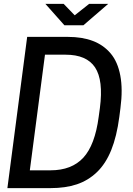

<svg xmlns="http://www.w3.org/2000/svg" viewBox="-20 -970 687 990"><path d="M213.9 -950.2H308.1L365.2 -891.1L439.9 -950.2H538.1L410.2 -839.8H312ZM601.1 -413.1 595.2 -367.2Q582 -266.6 553.5 -196Q524.9 -125.5 479.7 -82.3Q434.6 -39.1 376 -19.5Q317.4 0 240.2 0H18.1L120.1 -779.8H330.1Q403.8 -779.8 458.5 -759Q513.2 -738.3 550 -695.1Q586.9 -651.9 600.3 -580.6Q613.8 -509.3 601.1 -413.1ZM133.8 -91.8H240.2Q349.6 -91.8 409.7 -157Q469.7 -222.2 488.8 -367.2L495.1 -413.1Q513.7 -556.6 470.2 -622.3Q426.8 -688 317.9 -688H211.9Z"/></svg>

Font: Cooper Hewitt
Style: Medium Italic
Weight: 708
Designer: Village Type and Design LLC
Foundry: Cooper Hewitt Smithsonian Design Museum
Version: 1.000